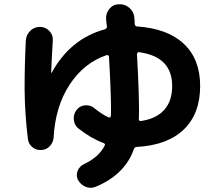

<svg xmlns="http://www.w3.org/2000/svg" viewBox="-20 -820 1040 911"><path d="M796.9 -412.1Q796.9 -550.8 640.6 -572.3Q636.7 -573.2 633.3 -570.3Q629.9 -567.4 629.9 -561.5Q639.6 -391.6 639.6 -290Q639.6 -284.2 639.2 -272Q638.7 -259.8 638.7 -254.9Q638.7 -244.1 650.4 -246.1Q721.7 -256.8 759.3 -298.8Q796.9 -340.8 796.9 -412.1ZM176.8 -108.4Q152.3 -106.4 133.8 -121.6Q115.2 -136.7 112.3 -161.1Q97.7 -280.3 96.7 -398.4Q96.7 -512.7 102.5 -627.9Q104.5 -655.3 123.5 -673.8Q142.6 -692.4 169.9 -692.4Q195.3 -692.4 213.9 -673.3Q232.4 -654.3 230.5 -627.9Q224.6 -529.3 222.7 -475.6Q222.7 -474.6 223.6 -474.6Q225.6 -474.6 225.6 -475.6Q313.5 -635.7 476.6 -680.7Q488.3 -684.6 487.3 -695.3Q486.3 -701.2 484.9 -712.4Q483.4 -723.6 483.4 -728.5Q481.4 -755.9 498.5 -777.3Q515.6 -798.8 543 -799.8Q571.3 -801.8 593.3 -783.2Q615.2 -764.6 617.2 -737.3Q618.2 -732.4 618.7 -721.2Q619.1 -710 619.1 -705.1Q621.1 -694.3 631.8 -694.3Q775.4 -684.6 852.5 -611.8Q929.7 -539.1 929.7 -412.1Q929.7 -280.3 852.1 -205.6Q774.4 -130.9 629.9 -123Q619.1 -123 615.2 -112.3Q572.3 8.8 433.6 66.4Q409.2 76.2 385.7 65.9Q362.3 55.7 349.6 33.2Q339.8 11.7 348.6 -9.8Q357.4 -31.2 377.9 -41Q449.2 -74.2 476.6 -128.9Q481.4 -137.7 470.7 -141.6Q410.2 -164.1 351.6 -210.9Q332 -226.6 330.1 -253.4Q328.1 -280.3 344.7 -299.8Q359.4 -318.4 384.3 -320.3Q409.2 -322.3 427.7 -306.6Q466.8 -275.4 496.1 -262.7Q500 -261.7 502.9 -263.7Q505.9 -265.6 505.9 -269.5Q505.9 -272.5 506.3 -279.3Q506.8 -286.1 506.8 -290Q506.8 -387.7 497.1 -549.8Q497.1 -554.7 493.7 -557.1Q490.2 -559.6 486.3 -558.6Q378.9 -522.5 310.5 -418.5Q242.2 -314.5 234.4 -167Q232.4 -143.6 216.3 -126.5Q200.2 -109.4 176.8 -108.4Z"/></svg>

Font: Rounded-X Mgen+ 2m bold
Style: Bold
Weight: 700
Designer: [Source Han Sans]
Ryoko NISHIZUKA  (kana & ideographs); Paul D. Hunt (Latin, Greek & Cyrillic); Wenlong ZHANG  (bopomofo
Version: Version 1.059.20150602